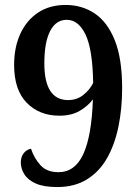

<svg xmlns="http://www.w3.org/2000/svg" viewBox="-20 -744 559 775"><path d="M211 11Q156 11 124 -3.5Q92 -18 78 -41Q64 -64 64 -88Q64 -109 74.5 -124Q85 -139 105 -144Q118 -105 143.5 -77Q169 -49 216 -49Q283 -49 316.5 -122.5Q350 -196 355 -343Q335 -316 301.5 -296.5Q268 -277 220 -277Q139 -277 88 -329Q37 -381 37 -482Q37 -553 62 -607.5Q87 -662 133.5 -693Q180 -724 245 -724Q311 -724 362.5 -689.5Q414 -655 443.5 -581Q473 -507 473 -388Q473 -305 458 -232.5Q443 -160 412 -105.5Q381 -51 331 -20Q281 11 211 11ZM254 -340Q290 -340 316 -360.5Q342 -381 356 -409Q354 -544 325.5 -604Q297 -664 249 -664Q206 -664 182.5 -619Q159 -574 159 -488Q159 -341 254 -340Z"/></svg>

Font: Noto Serif Tamil SemiCondensed SemiBold
Style: Regular
Weight: 600
Width: 4
Designer: Indian Type Foundry, Tom Grace, and the Monotype Design Team
Foundry: Monotype Imaging Inc.
Version: Version 2.004; ttfautohint (v1.8.4.7-5d5b)